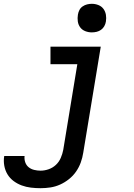

<svg xmlns="http://www.w3.org/2000/svg" viewBox="-81 -775 701 1008"><path d="M132 213Q106 213 81 210Q56 207 33 198.5Q10 190 -9.5 175.5Q-29 161 -41.5 140.5Q-54 120 -58.5 95Q-63 70 -59 45Q-59 45 -59 44.5Q-59 44 -58 44H48Q48 44 48 44Q48 44 48 44Q46 61 51.5 77Q57 93 69.5 103Q82 113 98.5 117Q115 121 132 121Q153 121 174.5 113.5Q196 106 212.5 90.5Q229 75 238 54Q247 33 251 12L325 -438H184V-530H448L356 27Q352 53 343 78Q334 103 318.5 125.5Q303 148 281 165.5Q259 183 234.5 194Q210 205 184 209Q158 213 132 213ZM401 -605Q383 -605 366.5 -611.5Q350 -618 340 -631.5Q330 -645 327.5 -662.5Q325 -680 328 -698Q330 -711 336 -722.5Q342 -734 353 -741.5Q364 -749 376.5 -752Q389 -755 401 -755Q419 -755 435.5 -748.5Q452 -742 462 -728.5Q472 -715 475 -697.5Q478 -680 475 -662Q473 -649 466.5 -637.5Q460 -626 449.5 -618.5Q439 -611 426.5 -608Q414 -605 401 -605Z"/></svg>

Font: Iosevka Curly Slab SmBdExObl
Style: Regular
Weight: 600
Width: 7
Italic angle: -9°
Monospace: yes
Designer: Belleve Invis
Foundry: Belleve Invis
Version: Version 11.1.0; ttfautohint (v1.8.3)